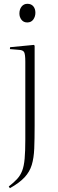

<svg xmlns="http://www.w3.org/2000/svg" viewBox="-20 -751 304 1009"><path d="M123 -633Q104 -633 93 -647Q82 -661 82 -680Q82 -702 93.5 -716.5Q105 -731 124 -731Q144 -731 155 -718Q166 -705 166 -684Q166 -664 155 -648.5Q144 -633 123 -633ZM32 238 26 229Q53 208 70 189.5Q87 171 96.5 146.5Q106 122 109.5 83Q113 44 113 -17V-427Q113 -465 107 -476.5Q101 -488 80 -489L32 -493L33 -503L158 -515L162 -511V-90Q162 -21 160 29Q158 79 147 115.5Q136 152 109 181Q82 210 32 238Z"/></svg>

Font: Literata 72pt ExtraLight
Style: Regular
Weight: 200
Designer: Latin by Veronika Burian and Jose Scaglione. Greek by Irene Vlachou. Cyrillic by Vera Evstafieva.
Foundry: TypeTogether
Version: Version 3.002